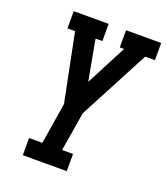

<svg xmlns="http://www.w3.org/2000/svg" viewBox="-135 -829 802 924"><g transform="rotate(20 265.5 -367.5)"><path d="M90 0V-88H158L192 -299L122 -647H83V-735H262V-647H227L265 -439L373 -647H351V-735H531V-647H481L292 -288L259 -88H315V0Z"/></g></svg>

Font: Iosevka Slab Semibold Oblique
Style: Regular
Weight: 600
Italic angle: -9°
Monospace: yes
Designer: Belleve Invis
Foundry: Belleve Invis
Version: Version 11.1.1; ttfautohint (v1.8.3)